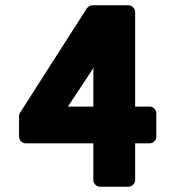

<svg xmlns="http://www.w3.org/2000/svg" viewBox="-20 -681 661 726"><path d="M237 -278 328 -416C328 -416 329 -417 329 -418C330 -421 332 -423 333 -426V-397V-278ZM571 -253C571 -264 561 -278 546 -278H491V-636C491 -647 481 -661 466 -661H329C321 -661 313 -656 308 -649L56 -255C54 -252 52 -247 52 -242V-164C52 -153 62 -139 77 -139H333V0C333 11 343 25 358 25H466C477 25 491 15 491 0V-139H546C557 -139 571 -149 571 -164Z"/></svg>

Font: Falling Sky
Style: Blk
Weight: 900
Designer: Paul D. Hunt
Foundry: Adobe Systems Incorporated
Version: Version 1.02